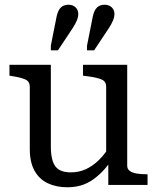

<svg xmlns="http://www.w3.org/2000/svg" viewBox="-20 -782 664 812"><path d="M195 -508V-163Q195 -125 203 -100.5Q211 -76 229.5 -64.5Q248 -53 280 -53Q313 -53 342 -66Q371 -79 397 -104Q414 -120 429 -141V-415Q429 -437 410.5 -445.5Q392 -454 353 -459L331 -462V-508H518V-81Q518 -67 529 -59Q540 -51 558.5 -48Q577 -45 601 -45H604V0H438V-86Q416 -57 393 -38Q366 -14 335 -2Q304 10 265 10Q218 10 182 -7Q146 -24 126 -60Q106 -96 106 -151V-415Q106 -437 88 -445.5Q70 -454 32 -460L20 -462V-508ZM219 -710Q225 -739 237.5 -750.5Q250 -762 269 -762Q288 -762 299.5 -751Q311 -740 311 -723Q311 -710 305 -695.5Q299 -681 288 -664L225 -569H195V-589ZM372 -710Q378 -739 390.5 -750.5Q403 -762 422 -762Q441 -762 452.5 -751Q464 -740 464 -723Q464 -710 458 -695.5Q452 -681 441 -664L378 -569H348V-589Z"/></svg>

Font: Roboto Serif 20pt
Style: Regular
Weight: 400
Designer: Greg Gazdowicz
Foundry: Commercial Type
Version: Version 1.008